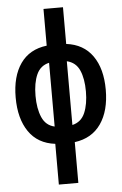

<svg xmlns="http://www.w3.org/2000/svg" viewBox="-64 -804 691 1089"><g transform="rotate(-5 281.5 -260.0)"><path d="M226 240V8Q127 -4 76 -78.5Q25 -153 25 -273Q25 -393 76 -466Q127 -539 226 -551V-760H337V-551Q435 -539 486.5 -466Q538 -393 538 -273Q538 -153 486.5 -79Q435 -5 337 8V240ZM138 -273Q138 -200 159.5 -150.5Q181 -101 231 -90V-453Q181 -442 159.5 -394Q138 -346 138 -273ZM425 -273Q425 -346 404 -393.5Q383 -441 332 -453V-90Q383 -102 404 -151.5Q425 -201 425 -273Z"/></g></svg>

Font: Noto Sans Mono SemiCondensed SemiBold
Style: Regular
Weight: 600
Width: 4
Designer: Monotype Design Team
Foundry: Monotype Imaging Inc.
Version: Version 2.014; ttfautohint (v1.8.4.7-5d5b)